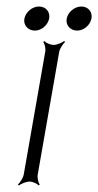

<svg xmlns="http://www.w3.org/2000/svg" viewBox="-20 -558 302 590"><path d="M185 -501C181 -481 196 -464 217 -464C238 -464 257 -481 261 -501C265 -521 251 -538 230 -538C209 -538 189 -521 185 -501ZM35 9 38 12C44 7 60 0 71 0C81 0 95 7 99 12L102 9C98 4 94 -11 96 -22L162 -399C164 -409 174 -424 180 -429L177 -432C171 -427 155 -420 145 -420C134 -420 120 -427 116 -432L113 -429C117 -424 121 -409 119 -399L53 -22C51 -11 41 4 35 9ZM55 -501C51 -481 66 -464 87 -464C108 -464 127 -481 131 -501C135 -521 121 -538 100 -538C79 -538 59 -521 55 -501Z"/></svg>

Font: Armata Saber
Style: RgIta
Weight: 400
Designer: Jasper
Foundry: Cannot Into Space Fonts
Version: Version 0.970